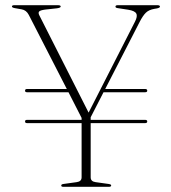

<svg xmlns="http://www.w3.org/2000/svg" viewBox="-20 -720 660 740"><path d="M76.5 -252Q76.5 -258 84 -258H294.5V-265.5L244 -364.5H84Q76.5 -364.5 76.5 -370.5Q76.5 -377 84 -377H237.5L91 -662.5Q81.5 -681 63.5 -684L38 -688.5Q26 -690.5 26 -695Q26 -700 35.5 -700H202.5Q214 -700 214 -695Q214 -690 199.5 -688L153.5 -683Q135.5 -680.5 131 -675.8Q126.5 -671 131.5 -661L321.5 -286L500 -636Q511 -657 505.2 -667.8Q499.5 -678.5 474 -682.5L435 -688.5Q425 -689.5 425 -694.5Q425 -700 434 -700H586.5Q596.5 -700 596.5 -694.5Q596.5 -690 584.5 -687.5L575.5 -686Q554 -682.5 542.2 -671Q530.5 -659.5 518.5 -636L385.5 -377H539.5Q547.5 -377 547.5 -370.5Q547.5 -364.5 539.5 -364.5H379L329.5 -268V-258H539.5Q547.5 -258 547.5 -252Q547.5 -245.5 539.5 -245.5H329.5V-36.5Q329.5 -20.5 348.5 -18L398.5 -11Q408.5 -9.5 408.5 -5.5Q408.5 0 400 0H224Q216 0 216 -5Q216 -10 225 -11L275.5 -18Q294.5 -20.5 294.5 -36.5V-245.5H84Q76.5 -245.5 76.5 -252Z"/></svg>

Font: Fraunces 72pt Thin
Style: Regular
Weight: 100
Version: Version 1.000;[b76b70a41]